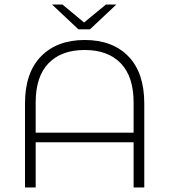

<svg xmlns="http://www.w3.org/2000/svg" viewBox="-20 -825 759 845"><path d="M615 -369V0H568V-199H137V0H90V-369Q90 -505 160.5 -577Q231 -649 353 -649Q475 -649 545 -577Q615 -505 615 -369ZM568 -241V-374Q568 -488 511.5 -546.5Q455 -605 352.5 -605Q250 -605 193.5 -546.5Q137 -488 137 -374V-241ZM492 -805 376 -696H325L209 -805H255L350 -726L446 -805Z"/></svg>

Font: Montserrat Ace
Style: Light
Weight: 300
Designer: Julieta Ulanovsky
Foundry: Julieta Ulanovsky
Version: Version 1